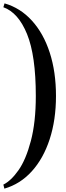

<svg xmlns="http://www.w3.org/2000/svg" viewBox="-26 -927 392 1142"><path d="M-6 171Q40 148 84 85.5Q128 23 157.5 -88.5Q187 -200 187 -356Q187 -596 135 -724Q83 -852 -6 -884L1 -907Q95 -880 164 -804Q233 -728 270 -613.5Q307 -499 307 -356Q307 -214 269.5 -99Q232 16 163 92Q94 168 0 195Z"/></svg>

Font: Prata
Style: Regular
Weight: 400
Designer: Ivan Petrov
Foundry: Cyreal
Version: Version 2.000